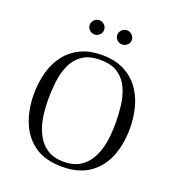

<svg xmlns="http://www.w3.org/2000/svg" viewBox="-153 -974 1007 1106"><g transform="rotate(20 350.5 -421.5)"><path d="M351 12Q249 12 184 -33Q119 -78 88 -155Q57 -232 57 -327Q57 -396 73.5 -458Q90 -520 125.5 -568Q161 -616 217 -644Q273 -672 351 -672Q429 -672 485 -644Q541 -616 576.5 -568Q612 -520 628.5 -458Q645 -396 645 -327Q645 -232 614 -155Q583 -78 518 -33Q453 12 351 12ZM351 -18Q406 -18 442.5 -38.5Q479 -59 502 -92.5Q525 -126 537 -167Q549 -208 553 -249.5Q557 -291 557 -327Q557 -380 550.5 -435.5Q544 -491 523 -538Q502 -585 461 -613.5Q420 -642 351 -642Q282 -642 241 -613.5Q200 -585 179 -538Q158 -491 151.5 -435.5Q145 -380 145 -327Q145 -291 149 -249.5Q153 -208 165 -167Q177 -126 200 -92.5Q223 -59 259.5 -38.5Q296 -18 351 -18ZM436 -768Q419 -768 405.5 -780.5Q392 -793 392 -811Q392 -829 405.5 -842Q419 -855 436 -855Q454 -855 467.5 -842Q481 -829 481 -811Q481 -793 467.5 -780.5Q454 -768 436 -768ZM267 -768Q249 -768 236 -780.5Q223 -793 223 -811Q223 -829 236 -842Q249 -855 267 -855Q285 -855 298 -842Q311 -829 311 -811Q311 -793 298 -780.5Q285 -768 267 -768Z"/></g></svg>

Font: Frank Ruhl Libre Light
Style: Regular
Weight: 300
Designer: Yanek Iontef
Foundry: Fontef
Version: Version 6.003;gftools[0.9.30]